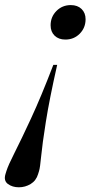

<svg xmlns="http://www.w3.org/2000/svg" viewBox="-96 -542 365 774"><path d="M167.5 -382.5Q140.5 -382.5 124.2 -398.2Q108 -414 108 -440Q108 -474 131.5 -497.8Q155 -521.5 189.5 -521.5Q216.5 -521.5 232.8 -505.8Q249 -490 249 -464.5Q249 -430 225.5 -406.2Q202 -382.5 167.5 -382.5ZM-74 160 -70 147Q-63 124.5 -37 73.2Q-11 22 29.2 -64.8Q69.5 -151.5 119 -280.5H134.5Q103 -141 88.8 -50.8Q74.5 39.5 70 87.2Q65.5 135 61.5 147L57.5 160Q49.5 186.5 27.5 199.8Q5.5 213 -20 213Q-46 213 -64 199.8Q-82 186.5 -74 160Z"/></svg>

Font: Newsreader Display
Style: Italic
Weight: 400
Italic angle: -17°
Designer: Hugues Gentile
Foundry: Production Type
Version: Version 1.001